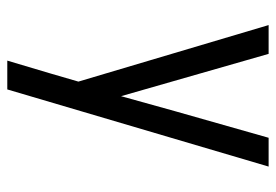

<svg xmlns="http://www.w3.org/2000/svg" viewBox="-138 -422 775 540"><g transform="rotate(90 250.0 -152.5)"><path d="M151 215Q160 185 169 154.5Q178 124 187 94L210 15L51 -520H132L251 -105L293 -256L368 -520H449L232 215Z"/></g></svg>

Font: Iosevka Fuck
Style: Regular
Weight: 400
Monospace: yes
Designer: Belleve Invis
Foundry: Belleve Invis
Version: Version 28.0.7; ttfautohint (v1.8.3)